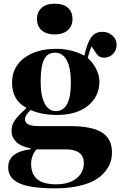

<svg xmlns="http://www.w3.org/2000/svg" viewBox="-20 -799 657 1049"><path d="M182.1 -694.8Q182.1 -733.4 207.5 -756.1Q232.9 -778.8 278.8 -778.8Q326.2 -778.8 351.1 -756.6Q376 -734.4 376 -694.8Q376 -656.7 349.9 -633.8Q323.7 -610.8 278.8 -610.8Q233.9 -610.8 208 -633.3Q182.1 -655.8 182.1 -694.8ZM279.8 230Q207 230 156.2 221.9Q105.5 213.9 77.4 198.2Q49.3 182.6 37.1 162.6Q24.9 142.6 24.9 115.2Q24.9 72.8 55.4 48.6Q85.9 24.4 147.9 16.1V11.2Q94.2 2 68.6 -23.7Q43 -49.3 43 -83Q43 -115.2 60.1 -140.4Q77.1 -165.5 123 -207V-210.9Q45.9 -251.5 45.9 -347.2Q45.9 -432.6 112.5 -482.4Q179.2 -532.2 288.1 -532.2Q369.6 -532.2 440.9 -495.1Q455.1 -560.5 476.6 -592.8Q498 -625 539.1 -625Q571.3 -625 594.2 -604.7Q617.2 -584.5 617.2 -553.2Q617.2 -525.9 597.9 -504.9Q578.6 -483.9 548.8 -483.9Q530.3 -483.9 519 -493.2Q507.8 -502.4 496.1 -521L481 -545.9Q469.2 -522 459 -482.9Q488.3 -456.1 505.6 -422.1Q522.9 -388.2 522.9 -353Q522.9 -272 460.7 -221.4Q398.4 -170.9 291 -170.9Q209 -170.9 147 -198.2Q116.2 -167.5 116.2 -148.9Q116.2 -128.9 134.3 -119.4Q152.3 -109.9 192.9 -109.9H365.2Q481 -109.9 536.4 -75.4Q591.8 -41 591.8 33.2Q591.8 62 583.3 88.1Q574.7 114.3 552.7 140.6Q530.8 167 496.6 186.3Q462.4 205.6 406.7 217.8Q351.1 230 279.8 230ZM285.2 -191.9Q367.2 -191.9 367.2 -346.2Q367.2 -429.7 344.5 -470.5Q321.8 -511.2 279.8 -511.2Q238.8 -511.2 220.5 -473.1Q202.1 -435.1 202.1 -355Q202.1 -274.9 224.1 -233.4Q246.1 -191.9 285.2 -191.9ZM286.1 208Q357.9 208 397.9 175.5Q438 143.1 438 92.8Q438 54.7 412.8 35.9Q387.7 17.1 341.8 17.1H179.2Q165.5 32.2 157.7 53.5Q149.9 74.7 149.9 94.2Q149.9 152.3 183.3 180.2Q216.8 208 286.1 208Z"/></svg>

Font: Display Regular
Style: Bold
Weight: 700
Designer: Latin by Veronika Burian and Jose Scaglione. Greek by Irene Vlachou. Cyrillic by Vera Evstafieva.
Foundry: TypeTogether
Version: Version 3.002